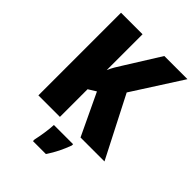

<svg xmlns="http://www.w3.org/2000/svg" viewBox="-265 -926 1173 1173"><g transform="rotate(45 322.0 -339.5)"><path d="M641 -93 439 -487 644 -807H444L307 -588C288 -558 268 -527 256 -497V-807H70V-93H256V-332L306 -363L434 -93ZM431 -21V-32H265C264 7 253 75 244 114V128H356C390 77 411 33 431 -21Z"/></g></svg>

Font: Noto Sans Kannada UI SemiCondensed Black
Style: Regular
Weight: 900
Width: 4
Designer: Jelle Bosma - Monotype Design Team
Foundry: Monotype Imaging Inc.
Version: Version 2.005